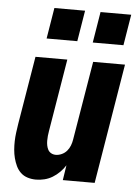

<svg xmlns="http://www.w3.org/2000/svg" viewBox="-53 -779 606 829"><g transform="rotate(5 250.0 -364.5)"><path d="M134 8Q115 8 97.5 2.5Q80 -3 67.5 -15Q55 -27 47.5 -43Q40 -59 35.5 -76.5Q31 -94 29.5 -112.5Q28 -131 28.5 -149.5Q29 -168 31.5 -187Q34 -206 37 -225L86 -520H224L172 -206Q170 -195 169 -184.5Q168 -174 168 -163.5Q168 -153 170 -143Q172 -133 176.5 -124.5Q181 -116 190 -111Q199 -106 210 -106Q223 -106 236 -112Q249 -118 258 -128.5Q267 -139 272 -152Q277 -165 279 -178L336 -520H474L388 0H250L260 -65Q250 -49 236 -35Q222 -21 205.5 -11Q189 -1 170.5 3.5Q152 8 134 8ZM460 -603H327L349 -737H482ZM260 -603H127L149 -737H282Z"/></g></svg>

Font: Iosevka SS04 Heavy Oblique
Style: Regular
Weight: 900
Italic angle: -9°
Monospace: yes
Designer: Belleve Invis
Foundry: Belleve Invis
Version: Version 19.0.0; ttfautohint (v1.8.4)